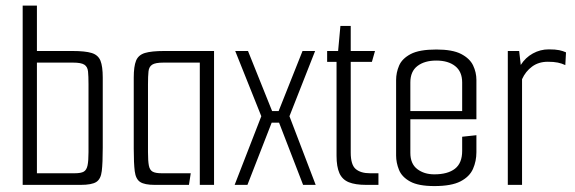

<svg xmlns="http://www.w3.org/2000/svg" viewBox="-20 -649 2017 674"><path d="M59.6 0V-629.3H109.6V-470H233.8Q279.1 -470 301.8 -463Q324.6 -455.9 332.7 -435.9Q340.7 -415.8 340.7 -376.8V-131.2Q340.7 -77.2 337.3 -48.7Q334 -20.3 318 -10.2Q302 0 263.1 0ZM109.6 -40.8H242.5Q264.2 -40.8 274.1 -46.5Q283.9 -52.2 287.3 -68.2Q290.7 -84.2 290.7 -115V-352.8Q290.7 -382 289 -398.4Q287.2 -414.8 276 -422Q264.7 -429.2 236.7 -429.2H109.6Z M523.4 0Q487.5 0 472 -10.2Q456.5 -20.3 453 -47.9Q449.5 -75.5 449.5 -126.8V-376.8Q449.5 -415.8 457.6 -435.9Q465.6 -455.9 488.7 -463Q511.7 -470 556.7 -470H731.4V0H681.4V-429.2H553.5Q525.5 -429.2 514.3 -422Q503 -414.8 501.3 -398.4Q499.5 -382 499.5 -352.8V-115Q499.5 -84.2 502.5 -68.2Q505.5 -52.2 515.7 -46.5Q525.8 -40.8 547.1 -40.8H649.6L643.3 0Z M1044 0 950.9 -241 1042 -470H1086.2L996.1 -241L1088.2 0ZM803.7 0 897.3 -241 805.7 -470H850.6L942.5 -241L848.6 0ZM913.8 -218.4V-259.2H979.8V-218.4Z M1265.4 0Q1227.4 0 1204.4 -9.3Q1181.4 -18.7 1171.4 -41.3Q1161.4 -64 1161.4 -102V-431.8H1128.4V-470H1166.9L1175 -558H1211.2V-470H1296.4L1285.5 -431.8H1211.2V-113.5Q1211.2 -70.4 1228.8 -55.6Q1246.5 -40.8 1278.5 -40.8H1308.5V0Z M1504.8 4.2Q1448.7 4.2 1419.7 -11.8Q1390.6 -27.8 1380.6 -52.8Q1370.5 -77.8 1370.5 -103.1V-367.9Q1370.5 -394.2 1381 -418.7Q1391.4 -443.2 1421.6 -459.2Q1451.8 -475.2 1511.7 -475.2Q1568.5 -475.2 1598.8 -459.5Q1629.2 -443.7 1640.8 -419.3Q1652.4 -394.8 1652.4 -368.4V-254.2L1602.4 -251.9V-359.6Q1602.4 -397.6 1577.8 -417Q1553.3 -436.4 1511.5 -436.4Q1470.4 -436.4 1445.5 -417.4Q1420.5 -398.4 1420.5 -359.6V-112.3Q1420.5 -74.1 1444.7 -55.5Q1468.8 -37 1504.5 -37Q1551.8 -37 1577.1 -56.7Q1602.4 -76.4 1602.4 -119.2V-169L1652.4 -174.4V-114.9Q1652.4 -83.3 1640.4 -56.1Q1628.4 -28.8 1596.5 -12.3Q1564.7 4.2 1504.8 4.2ZM1378.8 -230.4V-259.2H1652.4V-230.4Z M1762.6 0V-470H1802.5L1808.1 -421Q1824.4 -446.9 1850.5 -461.3Q1876.6 -475.7 1906.3 -475.7Q1929.9 -475.7 1943 -472.9Q1956.1 -470.2 1966.9 -465.2L1964.5 -420.5Q1952.2 -426.4 1938.1 -429.3Q1924 -432.2 1903.1 -432.2Q1870.8 -432.2 1847.9 -415.3Q1824.9 -398.5 1812.6 -371V0Z"/></svg>

Font: Smooch Sans Thin
Style: Regular
Weight: 100
Designer: Robert E. Leuschke
Foundry: Robert E. Leuschke
Version: Version 1.010